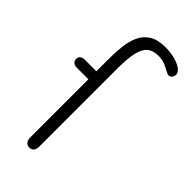

<svg xmlns="http://www.w3.org/2000/svg" viewBox="-207 -676 731 731"><g transform="rotate(45 158.5 -310.5)"><path d="M93 -378H30Q19 -378 12 -372.5Q5 -367 5 -357Q5 -347 12 -341Q19 -335 30 -335H93V-22Q93 -8 99.5 0Q106 8 118 8Q130 8 136 0Q142 -8 142 -22V-443Q142 -495 149 -526.5Q156 -558 172.5 -572.5Q189 -587 218 -587Q240 -587 255 -580.5Q270 -574 280.5 -568Q291 -562 298 -561Q307 -561 312 -568.5Q317 -576 317 -584Q317 -596 302.5 -606.5Q288 -617 265 -623Q242 -629 215 -629Q173 -629 148.5 -613.5Q124 -598 112 -571.5Q100 -545 96.5 -512.5Q93 -480 93 -445Z"/></g></svg>

Font: Beiruti Light
Style: Regular
Weight: 300
Designer: Arlette Boutros
Foundry: Boutros
Version: Version 1.41